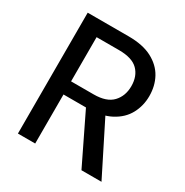

<svg xmlns="http://www.w3.org/2000/svg" viewBox="-162 -832 929 963"><g transform="rotate(30 302.5 -350.0)"><path d="M72 0V-700H309Q392 -700 445 -672Q498 -644 523.5 -597.5Q549 -551 549 -492Q549 -436 523.5 -388.5Q498 -341 444 -312.5Q390 -284 306 -284H172V0ZM440 0 289 -311H400L556 0ZM172 -360H303Q377 -360 411.5 -396.5Q446 -433 446 -490Q446 -548 412 -582Q378 -616 302 -616H172Z"/></g></svg>

Font: DM Sans 20pt Medium
Style: Regular
Weight: 500
Version: Version 4.004;gftools[0.9.30]